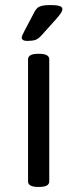

<svg xmlns="http://www.w3.org/2000/svg" viewBox="-20 -738 305 760"><path d="M131 2Q91 2 91 -20V-503Q91 -525 131 -525H135Q175 -525 175 -503V-20Q175 2 135 2ZM88 -576Q77 -576 71.5 -579.5Q66 -583 66 -589Q66 -594 69.5 -600.5Q73 -607 77 -616L117 -692Q122 -701 128 -706.5Q134 -712 146 -715Q158 -718 179 -718Q202 -718 214.5 -714.5Q227 -711 227 -702Q227 -695 221 -686Q215 -677 200 -660L146 -600Q132 -584 120 -580Q108 -576 88 -576Z"/></svg>

Font: Asap
Style: Regular
Weight: 400
Designer: Pablo Cosgaya
Foundry: Omnibus-Type
Version: Version 3.001